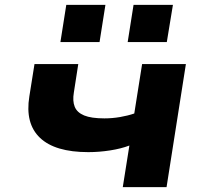

<svg xmlns="http://www.w3.org/2000/svg" viewBox="-20 -765 841 785"><path d="M482 0 509 -170Q475 -157 430 -150Q385 -143 341 -143Q205 -143 143.5 -201.5Q82 -260 100 -371L121 -503H300L282 -387Q276 -352 285.5 -328.5Q295 -305 324 -293Q353 -281 407 -281Q439 -281 471 -286.5Q503 -292 529 -301L561 -503H740L661 0ZM502 -593 526 -745H687L662 -593ZM227 -593 251 -745H411L387 -593Z"/></svg>

Font: Nunito Sans 7pt Expanded ExtraBold
Style: Italic
Weight: 800
Width: 7
Italic angle: -9°
Designer: Vernon Adams
Foundry: Vernon Adams
Version: Version 3.101;gftools[0.9.27]